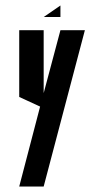

<svg xmlns="http://www.w3.org/2000/svg" viewBox="-20 -643 379 699"><path d="M200 -533H289L139 36H50L126 -255L50 -290V-533H139V-304ZM139 -581 200 -623V-581Z"/></svg>

Font: Frankia
Style: Regular
Weight: 400
Version: Version 001.000